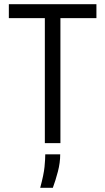

<svg xmlns="http://www.w3.org/2000/svg" viewBox="-20 -680 500 912"><path d="M193 0V-660H267V0ZM22 -594V-660H438V-594ZM171 212Q188 149 191.5 112.5Q195 76 195 53H266Q266 93 255 135Q244 177 231 212Z"/></svg>

Font: Bricolage Grotesque SemiCondensed Light
Style: Regular
Weight: 300
Width: 4
Designer: Mathieu Triay
Foundry: Atelier Triay
Version: Version 1.000;gftools[0.9.30]